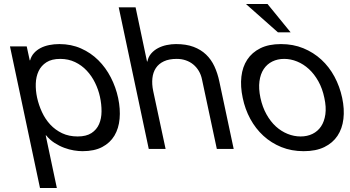

<svg xmlns="http://www.w3.org/2000/svg" viewBox="-20 -751 1763 968"><path d="M483.9 -263.2Q476.1 -299.3 459.2 -333.7Q442.4 -368.2 417.2 -395Q392.1 -421.9 358.4 -438Q324.7 -454.1 283.7 -454.1Q240.7 -454.1 214.1 -437Q187.5 -419.9 174.6 -392.3Q161.6 -364.7 160.4 -329.8Q159.2 -294.9 167 -258.8Q175.3 -221.2 191.7 -185.8Q208 -150.4 233.4 -123Q258.8 -95.7 293.2 -79.3Q327.6 -63 371.6 -63Q415 -63 441.2 -80.1Q467.3 -97.2 479.5 -125.2Q491.7 -153.3 491.9 -189.2Q492.2 -225.1 483.9 -263.2ZM114.7 -517.1 129.9 -446.8H131.8Q137.7 -468.3 151.6 -483.6Q165.5 -499 184.8 -509Q204.1 -519 228.3 -523.9Q252.4 -528.8 279.3 -528.8Q338.9 -528.8 388.4 -506.8Q438 -484.9 475.6 -447.5Q513.2 -410.2 538.6 -360.8Q564 -311.5 575.7 -256.8Q587.4 -201.2 583 -152.3Q578.6 -103.5 556.9 -67.1Q535.2 -30.8 495.4 -9.8Q455.6 11.2 396 11.2Q376.5 11.2 352.5 7.3Q328.6 3.4 303.7 -5.9Q278.8 -15.1 254.9 -30.5Q231 -45.9 212.4 -68.8H210.4L266.6 196.8H181.6L30.3 -517.1Z M663.6 -713.9 721.2 -440.9H723.1Q727.5 -464.4 742.2 -481.2Q756.8 -498 776.9 -508.5Q796.9 -519 820.6 -523.9Q844.2 -528.8 867.2 -528.8Q918.5 -528.8 955.6 -514.9Q992.7 -501 1018.8 -476.1Q1044.9 -451.2 1061 -416.5Q1077.1 -381.8 1085.9 -339.8L1158.2 0H1073.2L998.5 -350.1Q993.7 -374 982.2 -393.3Q970.7 -412.6 954.3 -426Q938 -439.5 916.7 -446.8Q895.5 -454.1 871.1 -454.1Q832.5 -454.1 806.4 -441.9Q780.3 -429.7 765.9 -408Q751.5 -386.2 748.3 -356.4Q745.1 -326.7 752.4 -292L814.9 0H730L578.6 -713.9Z M1203.6 -257.8Q1191.4 -314.9 1197 -364.5Q1202.6 -414.1 1226.6 -450.4Q1250.5 -486.8 1292.7 -507.8Q1335 -528.8 1396.5 -528.8Q1458 -528.8 1509.3 -507.8Q1560.5 -486.8 1600.1 -450.4Q1639.6 -414.1 1666.3 -364.5Q1692.9 -314.9 1705.1 -257.8Q1717.3 -200.7 1711.4 -151.6Q1705.6 -102.5 1681.6 -66.4Q1657.7 -30.3 1615.2 -9.5Q1572.8 11.2 1511.2 11.2Q1449.7 11.2 1398.4 -9.5Q1347.2 -30.3 1307.9 -66.4Q1268.6 -102.5 1241.9 -151.6Q1215.3 -200.7 1203.6 -257.8ZM1293 -257.8Q1303.2 -210.9 1323.5 -174.6Q1343.8 -138.2 1370.8 -113.5Q1397.9 -88.9 1430.2 -75.9Q1462.4 -63 1495.6 -63Q1528.8 -63 1555.4 -75.9Q1582 -88.9 1598.6 -113.5Q1615.2 -138.2 1620.4 -174.6Q1625.5 -210.9 1615.2 -257.8Q1605.5 -304.7 1585 -341.3Q1564.5 -377.9 1537.4 -402.8Q1510.3 -427.7 1478 -440.9Q1445.8 -454.1 1412.6 -454.1Q1379.4 -454.1 1352.8 -440.9Q1326.2 -427.7 1309.6 -402.8Q1293 -377.9 1288.1 -341.3Q1283.2 -304.7 1293 -257.8ZM1328.6 -731 1445.3 -587.9H1381.3L1219.7 -731Z"/></svg>

Font: XB Khoramshahr
Style: Oblique
Weight: 400
Italic angle: 12°
Designer: Behnam
Foundry: Irmug
Version: Version 8.005 2009